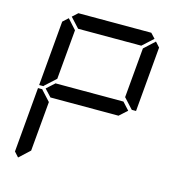

<svg xmlns="http://www.w3.org/2000/svg" viewBox="-134 -1114 1084 1183"><g transform="rotate(15 408.0 -522.5)"><path d="M90 -45 62 -76 98 -490H125L129 -485L185 -424L157 -107ZM131 -515 127 -510H100L136 -924L170 -955L226 -893L198 -576ZM185 -969 219 -1000H684L713 -969L645 -907H242ZM671 -499 620 -453V-454H188V-453L144 -500L196 -547V-546H628ZM726 -955 754 -924 718 -510H691L687 -514L631 -575L659 -893Z"/></g></svg>

Font: DSEG7 Classic
Style: Italic
Weight: 400
Italic angle: -5°
Designer: Keshikan(Twitter:@keshinomi_88pro)
Version: Version 0.46